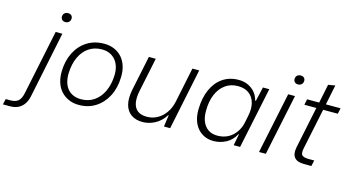

<svg xmlns="http://www.w3.org/2000/svg" viewBox="-220 -1055 2873 1580"><g transform="rotate(15 1216.0 -265.0)"><path d="M-130 167 -119 119H-80Q-35 119 -12.5 99Q10 79 20 32L135 -521H192L76 42Q67 84 47 112Q27 140 -2.5 153.5Q-32 167 -72 167ZM190 -620Q173 -620 162.5 -630Q152 -640 152 -656Q152 -674 163.5 -685.5Q175 -697 195 -697Q212 -697 222.5 -687.5Q233 -678 233 -661Q233 -643 221 -631.5Q209 -620 190 -620Z M474 10Q426 10 387 -7Q348 -24 320.5 -54.5Q293 -85 279.5 -127.5Q266 -170 267 -221Q269 -312 304.5 -382Q340 -452 402.5 -491.5Q465 -531 547 -531Q595 -531 633.5 -514.5Q672 -498 699 -467.5Q726 -437 739.5 -394.5Q753 -352 751 -300Q749 -209 713 -139Q677 -69 615.5 -29.5Q554 10 474 10ZM479 -40Q542 -40 589.5 -72.5Q637 -105 664.5 -163.5Q692 -222 695 -299Q697 -341 686.5 -375Q676 -409 655.5 -432.5Q635 -456 606.5 -468.5Q578 -481 541 -481Q478 -481 430.5 -449Q383 -417 356 -358.5Q329 -300 326 -222Q325 -178 335 -144Q345 -110 365 -87Q385 -64 414 -52Q443 -40 479 -40Z M1016 10Q958 10 919 -17Q880 -44 866 -96.5Q852 -149 868 -228L929 -521H988L928 -233Q915 -172 923 -129Q931 -86 959.5 -63.5Q988 -41 1039 -41Q1087 -41 1127.5 -63Q1168 -85 1197.5 -126.5Q1227 -168 1239 -226L1300 -521H1358L1250 0H1197L1211 -99H1207Q1171 -43 1120 -16.5Q1069 10 1016 10Z M1620 10Q1577 10 1542.5 -6Q1508 -22 1483.5 -51Q1459 -80 1446.5 -120.5Q1434 -161 1435 -212Q1437 -310 1469.5 -381.5Q1502 -453 1559.5 -491.5Q1617 -530 1694 -530Q1738 -530 1773.5 -513.5Q1809 -497 1833 -468.5Q1857 -440 1867 -400H1873L1901 -521H1955L1846 0H1791L1810 -98H1806Q1777 -43 1727 -16.5Q1677 10 1620 10ZM1639 -41Q1691 -41 1730 -61.5Q1769 -82 1796 -120Q1823 -158 1833 -208L1844 -263Q1858 -328 1844.5 -376.5Q1831 -425 1794.5 -452Q1758 -479 1701 -479Q1638 -479 1592.5 -445.5Q1547 -412 1522.5 -353Q1498 -294 1498 -216Q1497 -163 1513.5 -123.5Q1530 -84 1562 -62.5Q1594 -41 1639 -41Z M2007 0 2116 -521H2174L2065 0ZM2172 -620Q2155 -620 2144.5 -630Q2134 -640 2134 -656Q2134 -674 2145.5 -685.5Q2157 -697 2177 -697Q2194 -697 2204.5 -687.5Q2215 -678 2215 -661Q2215 -643 2203 -631.5Q2191 -620 2172 -620Z M2390 0Q2332 0 2308 -29Q2284 -58 2295 -116L2369 -472H2267L2277 -521H2380L2413 -681L2472 -691L2437 -521H2562L2552 -472H2427L2354 -122Q2345 -77 2361.5 -63.5Q2378 -50 2416 -50H2464L2453 0Z"/></g></svg>

Font: Mona Sans ExtraLight Light
Style: Italic
Weight: 300
Italic angle: -11.6951°
Version: Version 2.000